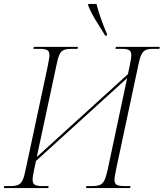

<svg xmlns="http://www.w3.org/2000/svg" viewBox="-40 -951 828 971"><path d="M-20 0 -19 -10H12Q36 -10 50.5 -15.5Q65 -21 74 -39.5Q83 -58 90 -95L202 -619Q205 -637 207.5 -650Q210 -663 210 -672Q210 -692 198 -698Q186 -704 160 -704H129L131 -714H354L352 -704H322Q298 -704 283.5 -698.5Q269 -693 260.5 -674.5Q252 -656 245 -619L146 -157L607 -576L616 -619Q624 -655 624 -672Q624 -692 612 -698Q600 -704 575 -704H544L546 -714H768L766 -704H736Q712 -704 698 -698.5Q684 -693 675 -674.5Q666 -656 659 -619L547 -94Q544 -77 541.5 -64Q539 -51 539 -42Q539 -22 551 -16Q563 -10 589 -10H620L618 0H395L397 -10H427Q451 -10 465.5 -16Q480 -22 488.5 -40Q497 -58 505 -95L603 -556L142 -137L133 -95Q125 -59 125 -42Q125 -22 137 -16Q149 -10 174 -10H206L204 0ZM492 -771Q466 -813 444 -848.5Q422 -884 406 -923V-931H448Q455 -902 469.5 -860Q484 -818 501 -779V-771Z"/></svg>

Font: Noto Serif Display SemiCondensed ExtraLight
Style: Italic
Weight: 200
Width: 4
Italic angle: -12°
Designer: Monotype Design Team
Foundry: Monotype Imaging Inc.
Version: Version 2.009